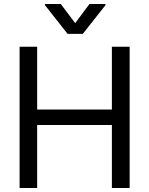

<svg xmlns="http://www.w3.org/2000/svg" viewBox="-20 -941 746 961"><path d="M78.1 -707H166V-392.6H540V-707H628.9V0H540V-315.4H166V0H78.1ZM356.4 -825.2 427.7 -920.9H507.8V-915L394.5 -771.5H318.4L205.1 -915V-920.9H284.2Z"/></svg>

Font: Pretendard GOV
Style: Regular
Weight: 400
Designer: Base glyphs from Inter by Rasmus Andersson; Hangeul glyphs from Noto Sans CJK(Source Han Sans) by Jang Soo-young and Kan
Foundry: Kil Hyung-jin
Version: Version 1.309